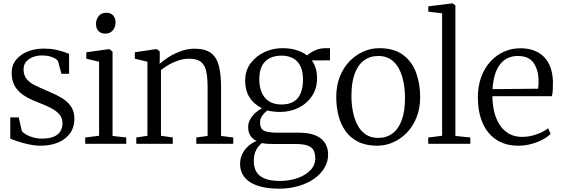

<svg xmlns="http://www.w3.org/2000/svg" viewBox="-20 -839 3274 1120"><path d="M216 11Q183.5 11 148.8 3.5Q114 -4 84.8 -13.8Q55.5 -23.5 40 -30V-154H89.5L107 -76Q112.5 -66 130.2 -55.2Q148 -44.5 172.8 -37.5Q197.5 -30.5 224.5 -30.5Q266 -30.5 292.5 -41.2Q319 -52 331.8 -72.2Q344.5 -92.5 344.5 -120.5Q344.5 -149 328.2 -169.5Q312 -190 279.5 -207.5Q247 -225 198 -243.5Q147.5 -262.5 114 -286Q80.5 -309.5 64.2 -340.8Q48 -372 48 -414Q48 -458.5 73.8 -490.2Q99.5 -522 142 -538.8Q184.5 -555.5 234 -555.5Q273.5 -555.5 303 -549.5Q332.5 -543.5 352.5 -536Q372.5 -528.5 383 -525V-408.5H338.5L318.5 -482Q313.5 -491 300.5 -498.5Q287.5 -506 268.5 -510.8Q249.5 -515.5 227 -515.5Q196.5 -515.5 171.8 -506Q147 -496.5 132.2 -478.5Q117.5 -460.5 117.5 -434.5Q117.5 -399.5 135.5 -378Q153.5 -356.5 182.2 -342.2Q211 -328 243 -314.5Q276 -300.5 306.5 -286Q337 -271.5 361.2 -252.8Q385.5 -234 399.8 -208.2Q414 -182.5 414 -146Q414 -97.5 389.2 -62.2Q364.5 -27 319.8 -8Q275 11 216 11Z M477 0V-37L558 -47V-479L483.5 -496.5V-534L611.5 -552H618.5L636.5 -538V-46L716.5 -37V0ZM593 -643Q568 -643 554 -658.5Q540 -674 540 -700Q540 -725.5 555.5 -745Q571 -764.5 600 -764.5H601Q626 -764.5 640 -749Q654 -733.5 654 -708Q654 -682 638.5 -662.5Q623 -643 594 -643Z M840 -47V-479L766.5 -496.5V-534L886.5 -552H895.5L912 -538.5V-495.5L911 -466.5Q932 -486 965 -506.8Q998 -527.5 1037 -541.2Q1076 -555 1114 -555Q1177.5 -555 1211 -529.5Q1244.5 -504 1257 -453.8Q1269.5 -403.5 1269.5 -328.5V-46L1340.5 -37V0H1125V-37L1191 -46V-328.5Q1191 -383.5 1183.5 -421Q1176 -458.5 1152.8 -477.5Q1129.5 -496.5 1083 -496.5Q1053 -496.5 1023.5 -487.2Q994 -478 967.2 -462.8Q940.5 -447.5 919 -430.5V-47L988 -37V0H775V-37Z M1607 261.5Q1550 261.5 1507.5 251.2Q1465 241 1436.8 222.2Q1408.5 203.5 1394.5 176.8Q1380.5 150 1380.5 116.5Q1380.5 84.5 1393.8 58.2Q1407 32 1428.8 12.8Q1450.5 -6.5 1476.5 -16.5Q1453.5 -28 1440.5 -48Q1427.5 -68 1427.5 -98Q1427.5 -121.5 1439.2 -142.5Q1451 -163.5 1469.2 -180.2Q1487.5 -197 1508 -207.5Q1460 -231.5 1435 -272Q1410 -312.5 1410 -367.5Q1410 -427 1441.8 -469.8Q1473.5 -512.5 1523.2 -535.2Q1573 -558 1626.5 -558Q1673.5 -558 1710 -546.5Q1746.5 -535 1771.5 -515.5Q1782.5 -528 1813 -543Q1843.5 -558 1879 -558H1905V-487L1799 -486.5Q1808 -475 1815 -459Q1822 -443 1825.8 -424Q1829.5 -405 1829.5 -383.5Q1829.5 -323 1800 -278.8Q1770.5 -234.5 1721.5 -210.2Q1672.5 -186 1614.5 -186Q1594.5 -186 1575.5 -188.2Q1556.5 -190.5 1539.5 -194.5Q1523.5 -182.5 1510.2 -164.8Q1497 -147 1497 -125Q1497 -88 1520.5 -76.5Q1544 -65 1599 -65H1723.5Q1783 -65 1820.8 -49Q1858.5 -33 1876.2 -4.2Q1894 24.5 1894 62.5Q1894 104.5 1872.5 140.5Q1851 176.5 1812.2 203.8Q1773.5 231 1721.2 246.2Q1669 261.5 1607 261.5ZM1613.5 216.5Q1668 216.5 1714.8 200.2Q1761.5 184 1790.2 154.5Q1819 125 1819 85.5Q1819 59.5 1810.8 40.8Q1802.5 22 1777.8 11.5Q1753 1 1704 1H1582.5Q1560.5 1 1541.8 0Q1523 -1 1508 -4.5Q1485.5 13 1473 38.5Q1460.5 64 1460.5 101.5Q1460.5 138.5 1476.2 164.2Q1492 190 1525.5 203.2Q1559 216.5 1613.5 216.5ZM1622 -229.5Q1686 -229.5 1716.8 -266.8Q1747.5 -304 1747.5 -375Q1747.5 -421.5 1732.8 -452.5Q1718 -483.5 1689.8 -499Q1661.5 -514.5 1621.5 -514.5Q1584.5 -514.5 1555.2 -500.8Q1526 -487 1509.2 -456.8Q1492.5 -426.5 1492.5 -376Q1492.5 -334 1506 -301Q1519.5 -268 1548.2 -248.8Q1577 -229.5 1622 -229.5Z M1941.5 -273Q1941.5 -340.5 1962.8 -393.2Q1984 -446 2020.2 -482.8Q2056.5 -519.5 2101 -538.8Q2145.5 -558 2192 -558Q2279 -558 2331.5 -518.5Q2384 -479 2407.5 -414.5Q2431 -350 2431 -274.5Q2431 -207 2409.8 -154Q2388.5 -101 2352.5 -64.2Q2316.5 -27.5 2272 -8.2Q2227.5 11 2181 11Q2115.5 11 2069.8 -11.8Q2024 -34.5 1995.8 -74.2Q1967.5 -114 1954.5 -165Q1941.5 -216 1941.5 -273ZM2186 -34.5Q2235 -34.5 2270 -60.8Q2305 -87 2323.8 -139Q2342.5 -191 2342.5 -267Q2342.5 -315.5 2334 -359.5Q2325.5 -403.5 2307.2 -438Q2289 -472.5 2259.5 -492.5Q2230 -512.5 2187 -512.5Q2138 -512.5 2102.8 -486.2Q2067.5 -460 2048.8 -408.5Q2030 -357 2030 -280Q2030 -231.5 2038.8 -187.2Q2047.5 -143 2066 -108.5Q2084.5 -74 2114.2 -54.2Q2144 -34.5 2186 -34.5Z M2559 -47V-761.5L2478.5 -771V-802L2615 -819H2620.5L2636.5 -807.5V-46L2723.5 -37V0H2478V-37Z M3004 11Q2927.5 11 2874.5 -24.5Q2821.5 -60 2794.5 -123.5Q2767.5 -187 2767.5 -271Q2767.5 -336 2786.8 -388.8Q2806 -441.5 2840 -479.2Q2874 -517 2919 -537.2Q2964 -557.5 3015 -557.5Q3102.5 -557.5 3152.5 -507.8Q3202.5 -458 3205.5 -363Q3205.5 -334 3204.5 -313.8Q3203.5 -293.5 3199.5 -278H2852.5Q2852.5 -229.5 2863 -186.5Q2873.5 -143.5 2895 -110.5Q2916.5 -77.5 2949.2 -59Q2982 -40.5 3026 -40.5Q3069 -40.5 3111.8 -56Q3154.5 -71.5 3177.5 -91L3192 -58Q3173 -39 3143.2 -23.5Q3113.5 -8 3077.2 1.5Q3041 11 3004 11ZM2853 -319 3119 -321.5Q3120.5 -330 3121 -342.8Q3121.5 -355.5 3121.5 -365Q3121.5 -430 3093.2 -471.2Q3065 -512.5 3000.5 -512.5Q2968.5 -512.5 2942.5 -500.5Q2916.5 -488.5 2897.5 -464.2Q2878.5 -440 2867.2 -403.8Q2856 -367.5 2853 -319Z"/></svg>

Font: Merriweather 48pt Light
Style: Regular
Weight: 300
Version: Version 2.100